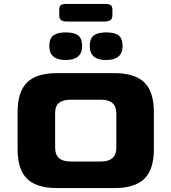

<svg xmlns="http://www.w3.org/2000/svg" viewBox="-20 -962 877 982"><path d="M273 0Q167 0 118.5 -47.5Q70 -95 70 -199V-390Q70 -492 118 -540Q166 -588 273 -588H565Q670 -588 718.5 -540Q767 -492 767 -390V-199Q767 -95 718 -47.5Q669 0 565 0ZM342 -136H497Q575 -136 575 -207V-382Q575 -452 497 -452H342Q302 -452 282 -436Q262 -420 262 -382V-207Q262 -170 282 -153Q302 -136 342 -136ZM522.6 -655Q439.1 -655 439.1 -726.1Q439.1 -765.7 460.2 -781Q481.3 -796.3 522.6 -796.3Q566.4 -796.3 586.6 -781Q606.9 -765.7 606.9 -726.1Q606.9 -655 522.6 -655ZM315.6 -655Q232.1 -655 232.1 -726.1Q232.1 -765.7 253.2 -781Q274.3 -796.3 315.6 -796.3Q359.4 -796.3 379.6 -781Q399.9 -765.7 399.9 -726.1Q399.9 -655 315.6 -655ZM323 -852Q303 -852 293 -858.5Q283 -865 283 -885V-911Q283 -931 292 -936.5Q301 -942 323 -942H515Q535 -942 545 -936.5Q555 -931 555 -911V-885Q555 -865 544 -858.5Q533 -852 515 -852Z"/></svg>

Font: Goldman
Style: Bold
Weight: 700
Designer: Jaikishan Patel
Version: Version 1.000; ttfautohint (v1.8.3)